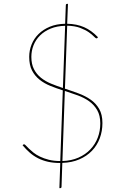

<svg xmlns="http://www.w3.org/2000/svg" viewBox="-20 -829 620 986"><path d="M289.5 8Q254.5 8 226.8 1.8Q199 -4.5 175.8 -16.2Q152.5 -28 133.2 -44.8Q114 -61.5 96 -83L98 -85Q99.5 -86.5 100.5 -87.2Q101.5 -88 104 -88Q107 -88 112.8 -81.8Q118.5 -75.5 128.2 -66Q138 -56.5 152 -45.2Q166 -34 185.8 -24.5Q205.5 -15 231 -8.5Q256.5 -2 289.5 -2L302.5 -365Q269.5 -375.5 238.5 -388Q207.5 -400.5 183.2 -419.8Q159 -439 144.5 -467Q130 -495 130 -537Q130 -570 142.2 -600.5Q154.5 -631 178 -654.2Q201.5 -677.5 235.8 -691.8Q270 -706 314.5 -707L318 -801Q318 -809 324 -809H329L325 -707Q374 -706 411.8 -689.5Q449.5 -673 483 -638L481 -635Q479.5 -632 476 -632Q471 -632 462 -641.8Q453 -651.5 435.8 -663.5Q418.5 -675.5 391.8 -685.8Q365 -696 325 -697L313.5 -373.5Q349 -362 383.5 -349.2Q418 -336.5 445.2 -317.5Q472.5 -298.5 489.2 -269.8Q506 -241 506 -197Q506 -155 492.2 -118.5Q478.5 -82 452 -54.5Q425.5 -27 387.2 -10.5Q349 6 300 7.5L296 129Q296 137 290 137H285ZM495 -195Q495 -236 479.2 -263.2Q463.5 -290.5 438 -308.8Q412.5 -327 379.8 -339Q347 -351 313 -362L300.5 -2Q346.5 -3.5 382.8 -19.5Q419 -35.5 444 -61.8Q469 -88 482 -122.2Q495 -156.5 495 -195ZM141 -537Q141 -499.5 154.5 -473.5Q168 -447.5 190.5 -429.5Q213 -411.5 242.2 -399.5Q271.5 -387.5 303 -377L314.5 -696.5Q272.5 -695.5 240.2 -682.2Q208 -669 185.8 -647Q163.5 -625 152.2 -596.5Q141 -568 141 -537Z"/></svg>

Font: Lato Hairline
Style: Regular
Weight: 250
Designer: Lukasz Dziedzic
Foundry: Lukasz Dziedzic
Version: Version 1.104; Western+Polish opensource